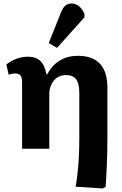

<svg xmlns="http://www.w3.org/2000/svg" viewBox="-20 -842 688 1087"><path d="M562 225 408 215Q418 162 423.5 93Q429 24 429 -55V-316Q429 -369 411 -393Q393 -417 353 -417Q311 -417 285 -386Q259 -355 259 -306V0H105V-379Q105 -404 95.5 -415Q86 -426 67 -426Q48 -426 29 -419L16 -477Q73 -521 138 -521Q183 -521 208.5 -497Q234 -473 243 -420H246Q304 -526 421 -526Q588 -526 588 -345V-65Q588 13 585 87.5Q582 162 578 216ZM303 -571 256 -598 323 -766Q335 -797 349 -809.5Q363 -822 386 -822Q431 -822 458 -764V-744Z"/></svg>

Font: Literata
Style: Bold
Weight: 700
Designer: Latin by Veronika Burian and Jose Scaglione. Greek by Irene Vlachou. Cyrillic by Vera Evstafieva.
Foundry: TypeTogether
Version: Version 3.103; ttfautohint (v1.8.4.7-5d5b);gftools[0.9.29]